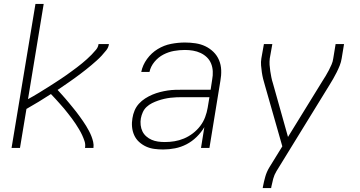

<svg xmlns="http://www.w3.org/2000/svg" viewBox="-20 -755 1840 980"><path d="M39 0 161 -735H203L123 -249Q137 -257 151.5 -265Q166 -273 180 -282Q194 -291 208 -299.5Q222 -308 236 -317Q250 -326 264 -335Q278 -344 291.5 -353Q305 -362 318.5 -371.5Q332 -381 345.5 -391Q359 -401 372.5 -411Q386 -421 398.5 -431.5Q411 -442 423.5 -453Q436 -464 447.5 -476Q459 -488 470 -501Q481 -514 483 -530H536Q534 -513 522.5 -498.5Q511 -484 499 -471Q487 -458 473.5 -446Q460 -434 446.5 -422.5Q433 -411 419 -400Q405 -389 390.5 -378Q376 -367 361.5 -356.5Q347 -346 332.5 -336Q318 -326 303.5 -316Q289 -306 274 -296Q284 -285 293.5 -274.5Q303 -264 313 -252.5Q323 -241 332 -230Q341 -219 350.5 -207.5Q360 -196 369 -184.5Q378 -173 386.5 -161Q395 -149 403.5 -137Q412 -125 419.5 -112.5Q427 -100 434 -87Q441 -74 446.5 -60Q452 -46 455.5 -31Q459 -16 457 0H414Q417 -18 411.5 -34.5Q406 -51 399 -66Q392 -81 383.5 -95Q375 -109 366 -123Q357 -137 347 -150Q337 -163 327 -176Q317 -189 306.5 -201.5Q296 -214 285 -226Q274 -238 263 -250.5Q252 -263 240 -275Q209 -255 178 -236Q147 -217 115 -199L82 0Z M813 8Q790 8 767.5 5Q745 2 725.5 -7Q706 -16 690 -30.5Q674 -45 665 -65Q656 -85 654 -107.5Q652 -130 656 -152Q659 -172 667 -191Q675 -210 689 -225.5Q703 -241 721 -252.5Q739 -264 758 -272Q777 -280 796.5 -285Q816 -290 835.5 -293Q855 -296 874.5 -296.5Q894 -297 913 -297H1055L1063 -349Q1067 -370 1066 -391Q1065 -412 1057.5 -430.5Q1050 -449 1036 -462.5Q1022 -476 1004 -484.5Q986 -493 965.5 -496.5Q945 -500 924 -500Q896 -500 868 -495Q840 -490 814 -476.5Q788 -463 768.5 -439.5Q749 -416 743 -388H701Q708 -423 730.5 -454Q753 -485 785 -504.5Q817 -524 853 -531Q889 -538 924 -538Q951 -538 978 -534Q1005 -530 1028 -519Q1051 -508 1069.5 -490Q1088 -472 1098 -448Q1108 -424 1109 -397Q1110 -370 1105 -343L1049 0H1006L1023 -106Q1007 -79 983.5 -56Q960 -33 932 -18.5Q904 -4 873.5 2Q843 8 813 8ZM821 -30Q846 -30 870.5 -34Q895 -38 919 -48Q943 -58 964.5 -74.5Q986 -91 1002 -112Q1018 -133 1027 -157Q1036 -181 1040 -205L1049 -259H913Q898 -259 882 -258.5Q866 -258 850 -256Q834 -254 818.5 -250.5Q803 -247 787 -241.5Q771 -236 756 -228.5Q741 -221 728.5 -209.5Q716 -198 709 -182.5Q702 -167 699 -151Q696 -134 698 -116.5Q700 -99 707 -84.5Q714 -70 726.5 -59Q739 -48 754 -41.5Q769 -35 786 -32.5Q803 -30 821 -30Z M1321 205 1322 198Q1327 172 1334 147Q1341 122 1355 99L1421 -8L1332 -320Q1327 -336 1323 -352.5Q1319 -369 1316.5 -386Q1314 -403 1312.5 -421Q1311 -439 1314 -457L1327 -530H1370L1357 -457Q1355 -440 1356 -424Q1357 -408 1359.5 -392Q1362 -376 1365 -360.5Q1368 -345 1373 -330L1450 -56L1625 -340Q1634 -354 1642.5 -368Q1651 -382 1658.5 -396.5Q1666 -411 1672.5 -426Q1679 -441 1681 -457L1693 -530H1736L1724 -457Q1721 -438 1714 -420.5Q1707 -403 1698.5 -386Q1690 -369 1680.5 -352.5Q1671 -336 1661 -320L1391 119Q1380 137 1374.5 157.5Q1369 178 1365 198L1364 205Z"/></svg>

Font: Iosevka Curly XLtExObl
Style: Regular
Weight: 200
Width: 7
Italic angle: -9°
Monospace: yes
Designer: Belleve Invis
Foundry: Belleve Invis
Version: Version 11.0.1; ttfautohint (v1.8.3)